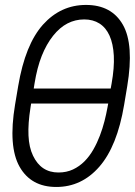

<svg xmlns="http://www.w3.org/2000/svg" viewBox="-20 -737 541 767"><path d="M40.1 -318.5 52.6 -392.8Q66.8 -476.6 91.4 -537.6Q116.1 -598.7 151.6 -638.5Q222.7 -717.3 323.5 -717.3Q425.8 -717.3 470.9 -638.1Q516 -558.9 488.3 -392.8L475.9 -318.5Q448.2 -152.7 376.8 -71Q306.1 9.9 204.9 9.9Q104 9.9 58.2 -71Q12.4 -152 40.1 -318.5ZM422.2 -383.2 425.8 -403.1Q437.1 -466.3 434.7 -514.2Q432.2 -562.1 417.6 -594.5Q403.1 -626.8 377.3 -643.1Q351.6 -659.4 316.4 -659.4Q280.9 -659.4 249.8 -643.5Q218.8 -627.5 192.1 -594.1Q165.5 -560.7 146.8 -513.8Q128.2 -467 117.9 -403.1L114.7 -383.2ZM111.9 -115.1Q143.8 -47.9 213.4 -47.9Q245.7 -47.9 271.5 -60Q297.2 -72.1 317.5 -92.5Q337.7 -112.9 352.8 -139.4Q367.9 -165.8 378.9 -194.8Q389.9 -223.7 397.4 -253Q404.8 -282.3 409.4 -307.9L412.3 -323.5H104.4L101.9 -307.9Q91.6 -243.3 93.8 -195.8Q95.9 -148.4 111.9 -115.1Z"/></svg>

Font: Inter P Light
Style: Italic
Weight: 300
Italic angle: 9.39999°
Designer: Rasmus Andersson
Foundry: rsms
Version: Version 3.018;git-588b23468